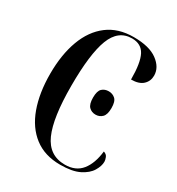

<svg xmlns="http://www.w3.org/2000/svg" viewBox="-175 -835 882 956"><g transform="rotate(30 265.5 -357.0)"><path d="M314 10Q225 10 165 -36Q105 -82 75 -165Q45 -248 45 -358Q45 -468 75.5 -550.5Q106 -633 166 -678.5Q226 -724 315 -724Q405 -724 451.5 -689.5Q498 -655 498 -608Q498 -576 475.5 -555Q453 -534 408 -534Q408 -630 386 -672Q364 -714 311 -714Q232 -714 199 -627.5Q166 -541 166 -358Q166 -175 204.5 -88.5Q243 -2 334 -2Q396 -2 429 -43Q462 -84 470 -156Q487 -151 492.5 -137Q498 -123 498 -113Q498 -88 480.5 -59Q463 -30 423 -10Q383 10 314 10ZM342 -294Q319 -294 304 -309Q289 -324 289 -362Q289 -400 304 -414Q319 -428 342 -428Q364 -428 379.5 -414Q395 -400 395 -362Q395 -324 379.5 -309Q364 -294 342 -294Z"/></g></svg>

Font: Noto Serif Display ExtraCondensed SemiBold
Style: Regular
Weight: 600
Width: 2
Designer: Monotype Design Team
Foundry: Monotype Imaging Inc.
Version: Version 2.009